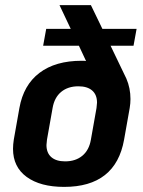

<svg xmlns="http://www.w3.org/2000/svg" viewBox="-20 -720 562 752"><path d="M503 -541H413L475 -412Q491 -375 491 -332Q491 -315 488 -297L466 -173Q433 12 231 12Q138 12 84.5 -27Q31 -66 31 -137Q31 -154 34 -173L56 -297Q72 -387 134.5 -434.5Q197 -482 300 -482Q312 -482 317 -481L289 -541H149L161 -607H257L213 -700H336L381 -607H515ZM360 -318Q360 -349 341 -365.5Q322 -382 287 -382Q246 -382 219.5 -360Q193 -338 186 -297L164 -173Q162 -157 162 -152Q162 -121 181 -104.5Q200 -88 235 -88Q276 -88 302.5 -110Q329 -132 336 -173L358 -297Q360 -313 360 -318Z"/></svg>

Font: KoHo
Style: Bold Italic
Weight: 700
Italic angle: -10°
Version: Version 1.000; ttfautohint (v1.6)